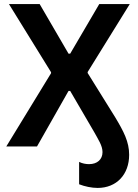

<svg xmlns="http://www.w3.org/2000/svg" viewBox="-20 -720 678 944"><path d="M615 41C615 -23 588 -74 546 -144L411 -361V-366L618 -700H468L325 -456H317L175 -700H24L231 -365V-360L11 0H162L317 -273H325L444 -69C463 -34 484 -4 484 28C484 64 458 87 418 87C402 87 385 84 369 76V186C397 197 431 204 460 204C553 204 615 138 615 41Z"/></svg>

Font: Fixel Display SemiBold
Style: Regular
Weight: 600
Designer: AlfaBravo + MacPaw
Foundry: Kyrylo Tkachov, Marchela Mozhyna, Serhii Makarenko, Maria Weinstein, Zakhar Kryvoshyya
Version: Version 1.211